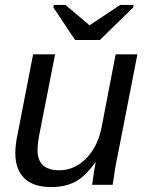

<svg xmlns="http://www.w3.org/2000/svg" viewBox="-20 -748 596 777"><path d="M114 -528H203L141 -213Q132 -170 132 -140Q132 -59 220 -59Q281 -59 328 -106Q375 -153 391 -232L448 -528H536L455 -113Q446 -73 436 0H353Q353 -2 358 -37Q363 -71 367 -90H365Q326 -35 285.5 -13Q245 9 187 9Q115 9 78.5 -26.5Q42 -62 42 -129Q42 -163 52 -209ZM519 -718 384 -586H284L196 -718L198 -728H245L342 -646H343L466 -728H521Z"/></svg>

Font: Libra Sans
Style: Italic
Weight: 400
Italic angle: -12°
Foundry: Context Ltd
Version: Version 1.002